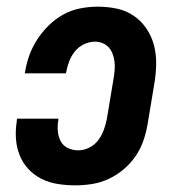

<svg xmlns="http://www.w3.org/2000/svg" viewBox="-20 -548 540 576"><path d="M206 8Q179 8 153.5 4Q128 0 105.5 -11Q83 -22 66 -40Q49 -58 39.5 -81Q30 -104 28 -130Q26 -156 30 -182L31 -192H155V-187Q152 -171 153.5 -154.5Q155 -138 162 -124.5Q169 -111 183.5 -104Q198 -97 215 -97Q232 -97 248.5 -105.5Q265 -114 275.5 -128.5Q286 -143 292 -160Q298 -177 301 -194L321 -314Q323 -326 324 -338.5Q325 -351 323.5 -363Q322 -375 318 -386Q314 -397 306.5 -405.5Q299 -414 288 -418.5Q277 -423 265 -423Q248 -423 231.5 -415Q215 -407 204 -393Q193 -379 187 -362.5Q181 -346 178 -329V-328H54L55 -331Q59 -357 68 -382Q77 -407 92 -430Q107 -453 127 -472.5Q147 -492 171 -505Q195 -518 221.5 -523Q248 -528 273 -528Q303 -528 331 -522Q359 -516 381.5 -500.5Q404 -485 419.5 -462Q435 -439 442 -412Q449 -385 448.5 -355.5Q448 -326 443 -297L423 -177Q419 -152 410.5 -127Q402 -102 387 -80Q372 -58 351.5 -40.5Q331 -23 306.5 -11.5Q282 0 256.5 4Q231 8 206 8Z"/></svg>

Font: Iosevka Extrabold Oblique
Style: Regular
Weight: 800
Italic angle: -9°
Monospace: yes
Designer: Belleve Invis
Foundry: Belleve Invis
Version: Version 32.5.0; ttfautohint (v1.8.4)